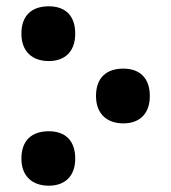

<svg xmlns="http://www.w3.org/2000/svg" viewBox="-20 -578 543 610"><path d="M135 -384C186 -384 219 -414 219 -471C219 -528 188 -558 135 -558C81 -558 48 -529 48 -471C48 -414 83 -384 135 -384ZM372 -186C423 -186 456 -216 456 -273C456 -330 424 -360 372 -360C318 -360 285 -331 285 -273C285 -216 320 -186 372 -186ZM135 12C186 12 219 -18 219 -74C219 -132 187 -161 135 -161C81 -161 48 -132 48 -74C48 -18 83 12 135 12Z"/></svg>

Font: Noto Sans Georgian Condensed ExtraBold
Style: Regular
Weight: 800
Width: 3
Designer: Monotype Design Team, Akaki Razmadze
Foundry: Google LLC
Version: Version 2.005